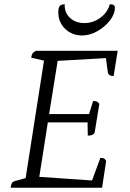

<svg xmlns="http://www.w3.org/2000/svg" viewBox="-20 -879 608 899"><path d="M30 0Q32 -27 49 -31L100 -45L186 -595L126 -609Q128 -622 132.5 -629Q137 -636 148 -641H531L512 -523Q488 -523 485 -540L476 -607L250 -594L210 -345H397L416 -406Q426 -406 433 -403.5Q440 -401 445 -392L423 -257Q416 -248 407.5 -246Q399 -244 391 -244L390 -306H204L164 -51L411 -34L450 -140Q463 -140 468.5 -136Q474 -132 477 -125L458 0ZM365 -713Q317 -713 285 -744Q253 -775 253 -822Q253 -842 259.5 -850.5Q266 -859 283 -859Q281 -821 307 -796Q333 -771 375 -771Q416 -771 450 -796Q484 -821 494 -859Q518 -859 518 -844Q518 -813 494.5 -783Q471 -753 436 -733Q401 -713 365 -713Z"/></svg>

Font: Petrona Light
Style: Italic
Weight: 300
Italic angle: -9°
Designer: Ringo R. Seeber
Foundry: Ringo R. Seeber
Version: Version 2.001; ttfautohint (v1.8.3)